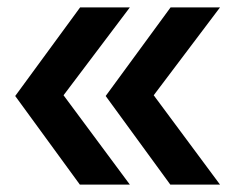

<svg xmlns="http://www.w3.org/2000/svg" viewBox="-20 -540 640 520"><path d="M441.3 -40 266.2 -280 442 -520H575.9L396.3 -282L575.9 -40ZM196.3 -40 21.2 -280 197 -520H331.7L152.1 -282L331.7 -40Z"/></svg>

Font: Atlassian Mono
Style: Regular
Weight: 400
Monospace: yes
Designer: Philipp Nurullin, Konstantin Bulenkov
Foundry: Modifications by Atlassian Pty Ltd, manufactured by JetBrains
Version: Version 2.304